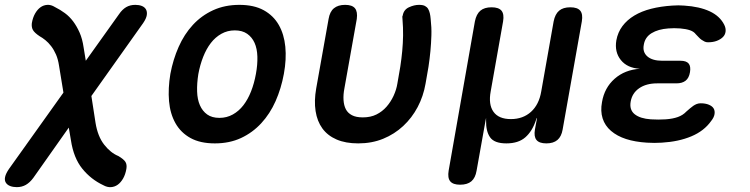

<svg xmlns="http://www.w3.org/2000/svg" viewBox="-66 -580 3086 790"><path d="M523 -485 310 -185 327 -75Q336 -19 362.5 15Q389 49 421 62Q443 75 450 86Q457 97 454 115Q450 138 440.5 154.5Q431 171 418.5 180Q406 189 390.5 190Q375 191 359 182Q308 158 272.5 114Q237 70 226 -2L217 -55L71 152Q57 171 40.5 180.5Q24 190 3 190Q-12 190 -24 185.5Q-36 181 -42 171.5Q-48 162 -45 148Q-42 134 -29 115L195 -199L177 -309Q173 -336 164.5 -355.5Q156 -375 144.5 -390Q133 -405 120.5 -415Q108 -425 97 -431Q76 -445 69.5 -456.5Q63 -468 65 -485Q69 -508 78.5 -524.5Q88 -541 100.5 -550Q113 -559 128.5 -560Q144 -561 160 -551Q182 -540 201 -526Q220 -512 235 -492Q250 -472 261.5 -446Q273 -420 278 -385L287 -330L424 -522Q437 -541 453 -550.5Q469 -560 491 -560Q506 -560 517.5 -555.5Q529 -551 534.5 -541.5Q540 -532 538 -518Q536 -504 523 -485Z M818 10Q758 10 718 -12Q678 -34 656 -73Q634 -112 629.5 -164Q625 -216 635 -276Q646 -335 669 -387Q692 -439 727.5 -477.5Q763 -516 811 -538Q859 -560 919 -560Q979 -560 1019 -538Q1059 -516 1081 -477.5Q1103 -439 1108 -387.5Q1113 -336 1102 -276Q1091 -216 1068 -164Q1045 -112 1009 -73Q973 -34 925.5 -12Q878 10 818 10ZM837 -95Q867 -95 892 -109Q917 -123 935.5 -147Q954 -171 967 -204Q980 -237 987 -276Q994 -314 993 -347Q992 -380 981.5 -403.5Q971 -427 951 -441Q931 -455 900 -455Q870 -455 845 -441Q820 -427 801.5 -403Q783 -379 770 -346Q757 -313 750 -275Q744 -237 745 -204Q746 -171 756.5 -147Q767 -123 786.5 -109Q806 -95 837 -95Z M1286 -502Q1291 -532 1308 -546Q1325 -560 1354 -560Q1383 -560 1394.5 -546Q1406 -532 1402 -502L1351 -216Q1346 -190 1347.5 -168Q1349 -146 1357 -130.5Q1365 -115 1382 -106Q1399 -97 1427 -97Q1459 -97 1483 -109Q1507 -121 1524.5 -141Q1542 -161 1553.5 -186Q1565 -211 1569 -236Q1576 -273 1581 -305.5Q1586 -338 1589 -370Q1592 -402 1592.5 -434Q1593 -466 1590 -502Q1590 -506 1589.5 -509.5Q1589 -513 1591 -516Q1595 -540 1616.5 -550Q1638 -560 1658 -560Q1674 -560 1682.5 -555.5Q1691 -551 1695.5 -543.5Q1700 -536 1702.5 -525.5Q1705 -515 1706 -502Q1710 -467 1709 -434.5Q1708 -402 1705 -370Q1702 -338 1697 -305L1685 -236Q1676 -184 1652.5 -139.5Q1629 -95 1593 -61.5Q1557 -28 1510.5 -9Q1464 10 1408 10Q1356 10 1319 -6Q1282 -22 1260.5 -51.5Q1239 -81 1232.5 -123Q1226 -165 1235 -216Z M1827 180Q1798 180 1786.5 166Q1775 152 1780 122L1888 -492Q1894 -522 1910.5 -536Q1927 -550 1956.5 -550Q1986 -550 1997.5 -536Q2009 -522 2004 -492L1953 -204Q1943 -150 1964.5 -120Q1986 -90 2036 -90Q2086 -90 2119 -120Q2152 -150 2161 -204L2212 -492Q2218 -522 2234.5 -536Q2251 -550 2280.5 -550Q2310 -550 2321.5 -536Q2333 -522 2328 -492L2249 -47Q2244 -18 2227.5 -4Q2211 10 2182 10Q2153 10 2141.5 -4Q2130 -18 2135 -47L2142 -85Q2144 -95 2143 -95Q2143 -95 2143 -95Q2142 -95 2139 -85Q2124 -40 2095.5 -15Q2067 10 2017.5 10Q1968 10 1950.5 -15Q1933 -40 1934 -85V-95L1932 -85L1895 122Q1890 152 1873.5 166Q1857 180 1827 180Z M2914 -478Q2921 -464 2919.5 -450.5Q2918 -437 2908.5 -427.5Q2899 -418 2883.5 -412Q2868 -406 2847 -406Q2839 -406 2833 -409Q2827 -412 2821 -416Q2815 -420 2809.5 -426Q2804 -432 2797 -439Q2789 -450 2773 -455.5Q2757 -461 2733 -463Q2720 -464 2708 -464Q2696 -464 2684 -463Q2642 -460 2615 -443.5Q2588 -427 2583 -396Q2577 -366 2597.5 -348Q2618 -330 2659 -330H2734Q2758 -330 2767.5 -318.5Q2777 -307 2773 -283Q2769 -259 2755 -248Q2741 -237 2717 -237H2638Q2593 -237 2564 -217Q2535 -197 2529 -162Q2523 -128 2545.5 -110Q2568 -92 2612 -89Q2627 -88 2642.5 -88Q2658 -88 2673 -89Q2702 -91 2723 -98.5Q2744 -106 2758 -121Q2766 -128 2773 -134Q2780 -140 2786.5 -144.5Q2793 -149 2800.5 -152Q2808 -155 2817 -155Q2837 -155 2851 -149Q2865 -143 2870.5 -133.5Q2876 -124 2874 -110.5Q2872 -97 2860 -82Q2831 -41 2778.5 -19Q2726 3 2657 7Q2642 8 2626.5 8Q2611 8 2596 7Q2547 4 2510 -8Q2473 -20 2448 -41.5Q2423 -63 2413.5 -93Q2404 -123 2411 -160Q2421 -219 2463 -256Q2505 -293 2567 -297Q2515 -300 2488.5 -333Q2462 -366 2470 -414Q2476 -447 2495 -472.5Q2514 -498 2544 -516Q2574 -534 2613.5 -544Q2653 -554 2700 -557Q2713 -558 2725 -558Q2737 -558 2749 -557Q2812 -553 2854 -533.5Q2896 -514 2914 -478Z"/></svg>

Font: Maple Mono SemiBold
Style: Italic
Weight: 600
Italic angle: -10°
Monospace: yes
Designer: subframe7536
Version: Version 7.000